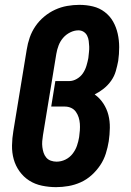

<svg xmlns="http://www.w3.org/2000/svg" viewBox="-20 -763 540 791"><path d="M211 8Q182 8 153 2Q124 -4 100.5 -19Q77 -34 60.5 -57Q44 -80 36.5 -107Q29 -134 29.5 -164Q30 -194 35 -223L90 -558Q94 -584 102.5 -608.5Q111 -633 126 -655Q141 -677 162 -694.5Q183 -712 207 -723Q231 -734 256.5 -738.5Q282 -743 307 -743Q336 -743 363 -736.5Q390 -730 411.5 -713.5Q433 -697 446 -674Q459 -651 465 -624Q471 -597 471 -568.5Q471 -540 467 -512Q463 -491 457 -470Q451 -449 438 -430.5Q425 -412 407.5 -398Q390 -384 370 -374Q391 -359 405.5 -337Q420 -315 426.5 -289.5Q433 -264 432.5 -236Q432 -208 428 -181Q424 -156 416 -130.5Q408 -105 393 -82.5Q378 -60 357.5 -41.5Q337 -23 312.5 -12Q288 -1 262 3.5Q236 8 211 8ZM213 -97Q232 -97 249.5 -105.5Q267 -114 279 -129.5Q291 -145 297 -162.5Q303 -180 306 -198Q308 -212 309 -226Q310 -240 309 -253.5Q308 -267 304 -279.5Q300 -292 292.5 -302.5Q285 -313 273 -318.5Q261 -324 247 -324H191L208 -429H265Q281 -429 296.5 -438Q312 -447 321.5 -461Q331 -475 336 -491.5Q341 -508 344 -524Q345 -536 346.5 -548Q348 -560 347.5 -571.5Q347 -583 345.5 -594.5Q344 -606 339 -616Q334 -626 324.5 -632Q315 -638 303 -638Q286 -638 269 -629.5Q252 -621 240 -607Q228 -593 221.5 -576Q215 -559 212 -541L157 -206Q155 -194 154 -181.5Q153 -169 154.5 -157Q156 -145 159.5 -134Q163 -123 170.5 -114Q178 -105 189.5 -101Q201 -97 213 -97Z"/></svg>

Font: Iosevka Slab Extrabold
Style: Italic
Weight: 800
Italic angle: -9°
Monospace: yes
Designer: Belleve Invis
Foundry: Belleve Invis
Version: Version 11.1.0; ttfautohint (v1.8.3)